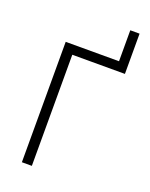

<svg xmlns="http://www.w3.org/2000/svg" viewBox="-161 -964 821 1049"><g transform="rotate(20 249.5 -440.0)"><path d="M100 0V-700H410V-880H464V-646H158V0Z"/></g></svg>

Font: Geologica Thin
Style: Regular
Weight: 100
Designer: Sindre Bremnes, Frode Helland
Foundry: Monokrom Skriftforlag AS
Version: Version 1.010; ttfautohint (v1.8.4.7-5d5b);gftools[0.9.28]